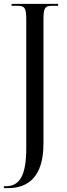

<svg xmlns="http://www.w3.org/2000/svg" viewBox="-25 -734 345 994"><path d="M-5 240H15C116 240 200 187 200 9V-629C200 -692 206 -704 246 -704H276V-714H35V-704H66C104 -704 111 -692 111 -630V32C111 173 78 230 5 230H-5Z"/></svg>

Font: Noto Serif Display ExtraCondensed
Style: Regular
Weight: 400
Width: 2
Designer: Monotype Design Team
Foundry: Monotype Imaging Inc.
Version: Version 2.009